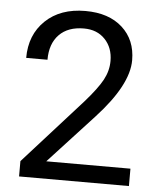

<svg xmlns="http://www.w3.org/2000/svg" viewBox="-52 -766 666 811"><g transform="rotate(5 281.0 -360.5)"><path d="M524.9 0H59.1V-64.9L305.2 -338.4Q359.9 -400.4 380.6 -439.2Q401.4 -478 401.4 -519.5Q401.4 -575.2 367.7 -610.8Q334 -646.5 277.8 -646.5Q210.4 -646.5 173.1 -608.2Q135.7 -569.8 135.7 -501.5H45.4Q45.4 -599.6 108.6 -660.2Q171.9 -720.7 277.8 -720.7Q377 -720.7 434.6 -668.7Q492.2 -616.7 492.2 -530.3Q492.2 -425.3 358.4 -280.3L168 -73.7H524.9Z"/></g></svg>

Font: Roboto-o
Style: o-Regular
Weight: 400
Designer: Google
Version: Version 2.134; 2016; ttfautohint (v1.6)